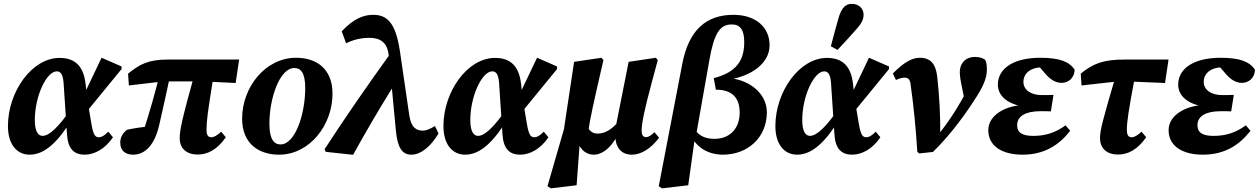

<svg xmlns="http://www.w3.org/2000/svg" viewBox="-20 -805 6675 1018"><path d="M137.5 15.1C221.2 15.1 293.9 -59.8 368.7 -184.5H375.5L350 -218C294.8 -139.2 243.8 -84.6 205.7 -84.6C183.3 -84.6 164.6 -106.3 164.6 -168C164.6 -297.8 227.9 -426.7 280.6 -426.7C300.5 -426.7 313 -413.3 317 -367.8L335.3 -91.8C340.1 -15.6 373.2 15.1 428.6 15.1C480.8 15.1 537 -15.1 578.9 -77L554.3 -106.8C531.7 -83.6 516.7 -77.2 504.4 -77.2C485.3 -77.2 474.9 -88.5 465 -146.5L447.6 -250L443.1 -274.9L433.6 -361.3C423 -451.7 380.4 -498 295.6 -498C150.1 -498 22.1 -320 22.1 -136.3C22.1 -42.2 67.4 15.1 137.5 15.1ZM439.7 -213.1 624.5 -438.8V-452.6L518.5 -498.9L406.2 -263.1L439.7 -213.1Z M685.6 15.1C751.4 15.1 801.5 -39.2 825 -146.1C843.4 -226.3 863.5 -314.8 885.8 -421.9L829 -422.2C803.7 -314.7 773.7 -212.6 739.5 -105.4L783.5 -109.7L789.5 -136.5C743.6 -132.7 693.6 -126 653.7 -117.1C630.8 -99.9 617.6 -77.2 617.6 -48.6C617.6 -10.7 640 15.1 685.6 15.1ZM663.3 -351.9 847.6 -373.5H1055.7L1229.4 -364.9L1248 -489.3H871.6C767.4 -489.3 721.4 -465.3 659 -414.4L663.3 -351.9ZM1028.2 14.4C1078.9 14.4 1130.4 -9.6 1177.3 -77.2L1152.7 -106.9C1132.1 -87.5 1115.4 -77.2 1100.7 -77.2C1083.3 -77.2 1075 -88.1 1075 -116.6C1075 -162.5 1080.1 -204.1 1113.5 -410.5L1012.4 -415.5C944.4 -170.9 932.8 -115.1 932.8 -72.5C932.8 -17.1 969.9 14.4 1028.2 14.4Z M1459.9 15.1C1620.8 15.1 1743 -141.1 1743 -308C1743 -439.6 1659.5 -498.7 1549.6 -498.7C1387.4 -498.7 1263.7 -343 1263.7 -175.9C1263.7 -44.7 1350.3 15.1 1459.9 15.1ZM1467.3 -39.2C1434.1 -39.2 1408.4 -64.3 1408.4 -149.2C1408.4 -284.6 1462.8 -444.4 1540.8 -444.4C1574.9 -444.4 1598.3 -418.9 1598.3 -338.1C1598.3 -198.4 1544.7 -39.2 1467.3 -39.2Z M1706.5 0 1852.1 15.7C1920.8 -108.2 1990.4 -227 2063.6 -344.9H2077.8L2047.3 -517.5C1929.3 -353.6 1813.6 -187.3 1701 -13.9L1706.5 0ZM2161.1 15.1C2210.4 15.1 2262.7 -26.2 2305.2 -97.2L2286.3 -136.7C2257.9 -119.6 2238.4 -112.4 2222.9 -112.4C2190 -112.4 2160.2 -125.3 2150.1 -193.4L2100.5 -533.1C2077.6 -689 2029.3 -726.4 1958.6 -726.4C1908.2 -726.4 1854.6 -706.2 1791.8 -638.8L1815.1 -575.7C1858.3 -596.6 1897.9 -604.3 1939.9 -604.3C1994.3 -604.3 2033.5 -581.1 2040.6 -513.9L2048.6 -433.5L2050.3 -416.2L2078.9 -113.6C2087.3 -24.1 2110.8 15.1 2161.1 15.1Z M2446.5 15.1C2530.2 15.1 2602.9 -59.8 2677.7 -184.5H2684.5L2659 -218C2603.8 -139.2 2552.8 -84.6 2514.7 -84.6C2492.3 -84.6 2473.6 -106.3 2473.6 -168C2473.6 -297.8 2536.9 -426.7 2589.6 -426.7C2609.5 -426.7 2622 -413.3 2626 -367.8L2644.3 -91.8C2649.1 -15.6 2682.2 15.1 2737.6 15.1C2789.8 15.1 2846 -15.1 2887.9 -77L2863.3 -106.8C2840.7 -83.6 2825.7 -77.2 2813.4 -77.2C2794.3 -77.2 2783.9 -88.5 2774 -146.5L2756.6 -250L2752.1 -274.9L2742.6 -361.3C2732 -451.7 2689.4 -498 2604.6 -498C2459.1 -498 2331.1 -320 2331.1 -136.3C2331.1 -42.2 2376.4 15.1 2446.5 15.1ZM2748.7 -213.1 2933.5 -438.8V-452.6L2827.5 -498.9L2715.2 -263.1L2748.7 -213.1Z M2900.2 193.7 3037.3 177.3 3055.6 -72.5 3098.3 -103C3108.1 -175.3 3124.5 -246.8 3179.4 -486.6L3169.3 -498.7L3023.9 -477.2L2970 -119.6L2882.8 182.1L2900.2 193.7ZM3129.4 15.1C3171.8 15.1 3230.1 -23 3266.8 -117.4H3277.4L3258.5 -159.4C3221.6 -116.5 3185.2 -96.7 3149.8 -96.7C3120.1 -96.7 3100.7 -112.5 3090.9 -145.9L3037.5 -75.4C3045.8 -25.6 3077.6 15.1 3129.4 15.1ZM3329.7 15.1C3377.9 15.1 3429 -14.7 3474.6 -74.6L3450 -104.1C3433.3 -87.8 3419.3 -77.9 3405.1 -77.9C3389.1 -77.9 3381.9 -90.4 3381.9 -111.6C3381.9 -154.1 3399.3 -231.9 3435.7 -367.5L3467.6 -486.6L3457.4 -498.7L3313.1 -477.2L3245.9 -138.7L3247.5 -135.4C3244.2 -118.7 3242.5 -98.9 3242.5 -85.8C3242.5 -21.4 3275.9 15.1 3329.7 15.1Z M3490 193.7 3629.1 177.3 3664.1 -73.4 3670.1 -84.4 3741.4 -487.8C3766.9 -631.8 3797.9 -675.4 3860.3 -675.4C3903.8 -675.4 3926 -647.5 3926 -582.3C3926 -479.7 3880.6 -421.1 3764.4 -390.7L3775.5 -329.4C3858.2 -329.8 3901.8 -289.9 3901.8 -207.7C3901.8 -123.5 3849.4 -68.8 3768.3 -68.8C3713.6 -68.8 3672.2 -88.7 3650 -146.9L3631.7 -122.1C3653.1 -31.1 3728.5 15.1 3813 15.1C3944.6 15.1 4046 -76.1 4046 -209.6C4046 -317.4 3940.1 -388 3835.3 -391.1L3842.8 -382.7C3963.4 -401.2 4060.4 -468.8 4060.4 -565.1C4060.4 -660.5 3987.2 -726.4 3868.9 -726.4C3722.8 -726.4 3631.7 -644.5 3597.5 -466.2L3532.8 -129.7L3472.8 182.1L3490 193.7Z M4206.5 15.1C4290.2 15.1 4362.9 -59.8 4437.7 -184.5H4444.5L4419 -218C4363.8 -139.2 4312.8 -84.6 4274.7 -84.6C4252.3 -84.6 4233.6 -106.3 4233.6 -168C4233.6 -297.8 4296.9 -426.7 4349.6 -426.7C4369.5 -426.7 4382 -413.3 4386 -367.8L4404.3 -91.8C4409.1 -15.6 4442.2 15.1 4497.6 15.1C4549.8 15.1 4606 -15.1 4647.9 -77L4623.3 -106.8C4600.7 -83.6 4585.7 -77.2 4573.4 -77.2C4554.3 -77.2 4543.9 -88.5 4534 -146.5L4516.6 -250L4512.1 -274.9L4502.6 -361.3C4492 -451.7 4449.4 -498 4364.6 -498C4219.1 -498 4091.1 -320 4091.1 -136.3C4091.1 -42.2 4136.4 15.1 4206.5 15.1ZM4508.7 -213.1 4693.5 -438.8V-452.6L4587.5 -498.9L4475.2 -263.1L4508.7 -213.1ZM4385.3 -559.7 4420.8 -540.4C4454.6 -576.5 4485.9 -610.5 4517.6 -646.6C4545.6 -677.1 4558.8 -700.3 4558.8 -726.9C4558.8 -761.6 4531.4 -784.6 4496.6 -784.6C4466.7 -784.6 4442.4 -767.5 4426.1 -709.8C4412.6 -663.8 4398.4 -609.3 4385.3 -559.7Z M4843.7 0 4853.7 8.6 4926.8 0.6C5027.4 -98.3 5107.3 -211.3 5163.3 -301C5199.3 -358.7 5212.5 -398.9 5212.5 -436.1C5212.5 -456.7 5210.5 -475 5203.2 -488.2C5192.9 -495.3 5175.6 -503.3 5148.8 -503.3C5107.2 -503.3 5069 -477.3 5069 -420.9C5069 -395.8 5075.3 -367.6 5080.9 -339.6L5099.3 -249.3L5133.1 -373.2C5127.1 -361.3 5120.6 -350.6 5113.5 -337.3C5062.6 -241.2 5014.4 -163.6 4943 -76L4965.1 -79.1C4966.7 -189.2 4960.6 -298 4949.1 -399C4941.6 -466.1 4913.3 -498.7 4857.1 -498.7C4815.4 -498.7 4773 -474.7 4713.9 -415.4L4730.4 -380.8C4747.7 -388.6 4761.3 -393.2 4775.7 -393.2C4794.5 -393.2 4804.5 -385.6 4808.1 -357.7C4824.2 -243.5 4835.5 -128.9 4843.7 0Z M5401.5 15.1C5519.7 15.1 5596.6 -37.9 5654.3 -111.4L5629.6 -140.5C5580.3 -104.5 5528.1 -84.5 5458.9 -84.5C5401.4 -84.5 5373 -100.8 5373 -141.3C5373 -189.9 5418.4 -215.4 5497.5 -215.4C5518.9 -215.4 5541.2 -215.4 5551.8 -214.4L5565.8 -301.9C5542 -300.9 5528.8 -300.9 5503.4 -300.9C5445.8 -300.9 5406.3 -328.3 5406.3 -370.9C5406.3 -420 5450.4 -447.7 5500.3 -447.7C5531.1 -447.7 5557.4 -447.9 5590.4 -441.4L5589 -470.6H5474L5524.6 -411.5C5552.2 -380.7 5578.8 -365.7 5608.8 -365.7C5641 -365.7 5676.7 -387.4 5677.7 -436.1C5649 -478.3 5597.3 -498.7 5495.5 -498.7C5356.3 -498.7 5270.8 -443.6 5270.8 -355.9C5270.8 -291.9 5330.9 -248.9 5415.4 -239.4L5417.4 -248.6C5317.6 -248.3 5220 -197.7 5220 -114.9C5220 -29.3 5294.9 15.1 5401.5 15.1Z M5714.4 -351.9 5908.1 -373.5H5954.2L6157.1 -364.9L6175.7 -489.3H5942.6C5829 -489.3 5775.3 -467.7 5710.1 -414.4L5714.4 -351.9ZM5908 14.4C5958.5 14.4 6010.2 -9.6 6057.1 -77.2L6032.5 -106.9C6011.9 -87.5 5995.2 -77.2 5980.5 -77.2C5963.1 -77.2 5954.8 -88.1 5954.8 -116.6C5954.8 -157.5 5961.1 -206.3 5999.9 -411.3L5898.8 -413.8C5826.1 -165.9 5812.4 -114.8 5812.4 -72.5C5812.4 -17.1 5849.7 14.4 5908 14.4Z M6357.5 15.1C6475.7 15.1 6552.6 -37.9 6610.3 -111.4L6585.6 -140.5C6536.3 -104.5 6484.1 -84.5 6414.9 -84.5C6357.4 -84.5 6329 -100.8 6329 -141.3C6329 -189.9 6374.4 -215.4 6453.5 -215.4C6474.9 -215.4 6497.2 -215.4 6507.8 -214.4L6521.8 -301.9C6498 -300.9 6484.8 -300.9 6459.4 -300.9C6401.8 -300.9 6362.3 -328.3 6362.3 -370.9C6362.3 -420 6406.4 -447.7 6456.3 -447.7C6487.1 -447.7 6513.4 -447.9 6546.4 -441.4L6545 -470.6H6430L6480.6 -411.5C6508.2 -380.7 6534.8 -365.7 6564.8 -365.7C6597 -365.7 6632.7 -387.4 6633.7 -436.1C6605 -478.3 6553.3 -498.7 6451.5 -498.7C6312.3 -498.7 6226.8 -443.6 6226.8 -355.9C6226.8 -291.9 6286.9 -248.9 6371.4 -239.4L6373.4 -248.6C6273.6 -248.3 6176 -197.7 6176 -114.9C6176 -29.3 6250.9 15.1 6357.5 15.1Z"/></svg>

Font: Source Serif 4 Variable
Style: Italic
Weight: 400
Italic angle: -12°
Designer: Frank Grießhammer
Foundry: Adobe Systems Incorporated
Version: Version 4.004;hotconv 1.0.116;makeotfexe 2.5.65601